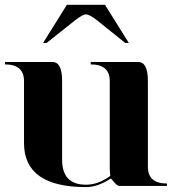

<svg xmlns="http://www.w3.org/2000/svg" viewBox="-30 -762 724 787"><path d="M322.3 -703.1Q308.6 -703.1 276.4 -677.7L161.1 -585.9H146.5L244.1 -742.2H400.4L498 -585.9H483.4L369.1 -677.7Q336.9 -703.1 322.3 -703.1ZM576.2 -429.7V-78.1Q576.2 -9.8 654.3 -9.8V0H459Q450.2 0 438 -15.1Q425.8 -30.3 423.8 -30.3Q371.1 4.9 322.3 4.9Q68.4 4.9 68.4 -175.8V-429.7Q68.4 -498 -9.8 -498V-507.8H185.5Q224.6 -507.8 224.6 -429.7V-107.4Q224.6 -4.9 322.3 -4.9Q373 -4.9 421.9 -41Q419.9 -58.6 419.9 -78.1V-429.7Q419.9 -498 341.8 -498V-507.8H537.1Q576.2 -507.8 576.2 -429.7Z"/></svg>

Font: spinwerad
Style: Bold
Weight: 700
Width: 7
Version: Version 0.3